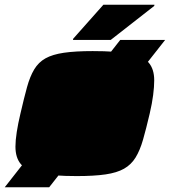

<svg xmlns="http://www.w3.org/2000/svg" viewBox="-52 -733 715 808"><path d="M-32 55 454 -565H643L155 55ZM271 8Q172 8 115.5 -3.5Q59 -15 36 -42Q13 -69 13 -116Q13 -142 18.5 -177.5Q24 -213 34 -255Q49 -320 61.5 -365.5Q74 -411 92 -441Q110 -471 139.5 -487.5Q169 -504 217 -511Q265 -518 338 -518Q438 -518 494.5 -507Q551 -496 574 -469Q597 -442 597 -395Q597 -368 592.5 -333Q588 -298 578 -255Q563 -191 550 -145.5Q537 -100 518.5 -70Q500 -40 470 -23Q440 -6 392 1Q344 8 271 8ZM284 -150Q298 -150 306.5 -151.5Q315 -153 321 -158Q327 -163 331.5 -174.5Q336 -186 341 -205.5Q346 -225 352 -255Q359 -286 361.5 -305Q364 -324 364 -336Q364 -348 360 -353Q356 -358 347.5 -359.5Q339 -361 326 -361Q309 -361 299 -358.5Q289 -356 283.5 -346Q278 -336 272.5 -314.5Q267 -293 260 -255Q253 -224 249.5 -204Q246 -184 246 -173Q246 -162 250 -157Q254 -152 262.5 -151Q271 -150 284 -150ZM255 -565 256 -570 383 -713H598L597 -708L414 -565Z"/></svg>

Font: Saira SemiExpanded Black
Style: Italic
Weight: 900
Width: 6
Italic angle: -12°
Designer: Hector Gatti with collaboration of the Omnibus-Type team
Foundry: Omnibus-Type
Version: Version 1.101